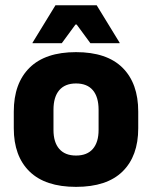

<svg xmlns="http://www.w3.org/2000/svg" viewBox="-20 -707 587 741"><path d="M273.4 14.2Q154.7 14.2 93.9 -45.2Q33.2 -104.6 33.2 -211.9V-276.5Q33.2 -385.4 94.1 -445.6Q155 -505.8 273.4 -505.8Q392.2 -505.8 452.9 -445.6Q513.5 -385.4 513.5 -276.5V-211.9Q513.5 -104.6 453 -45.2Q392.6 14.2 273.4 14.2ZM273.4 -106.7Q316.2 -106.7 338.3 -132.3Q360.5 -157.9 360.5 -205.5V-283.2Q360.5 -332.8 338.3 -358.9Q316.2 -384.9 273.4 -384.9Q231 -384.9 208.7 -358.9Q186.4 -332.8 186.4 -283.2V-205.5Q186.4 -157.9 208.7 -132.3Q231 -106.7 273.4 -106.7ZM194.1 -686.8H353.1L441.7 -542.1V-540.2H328.9L275.8 -612.4H271.4L218.4 -540.2H105.5V-542.1Z"/></svg>

Font: Anek Odia Medium
Style: Regular
Weight: 500
Designer: Yesha Goshar & Mahesh Sahu (Odia), Yesha Goshar (Latin)
Foundry: Ek Type
Version: Version 1.003